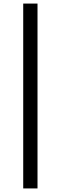

<svg xmlns="http://www.w3.org/2000/svg" viewBox="-20 -865 340 1075"><path d="M110 -845H190V190H110Z"/></svg>

Font: Trafiko Sans Variable
Style: Regular
Weight: 400
Designer: Gumpita Rahayu / Trafiko
Foundry: Tokotype / Trafiko
Version: Version 0.001;FEAKit 1.0